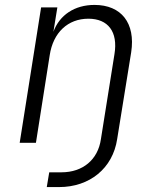

<svg xmlns="http://www.w3.org/2000/svg" viewBox="-20 -580 640 780"><path d="M170 180H220C344 180 438 104 456 -15L513 -368C531 -486 473 -560 364 -560C283 -560 222 -519 197 -451L213 -550H147L60 0H126L182 -356C196 -448 256 -504 339 -504C419 -504 460 -451 445 -360L390 -15C378 69 316 120 230 120H180Z"/></svg>

Font: JetBrains Mono ExtraLight
Style: Italic
Weight: 240
Italic angle: -9°
Monospace: yes
Designer: Philipp Nurullin, Konstantin Bulenkov
Foundry: JetBrains
Version: Version 2.305